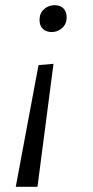

<svg xmlns="http://www.w3.org/2000/svg" viewBox="-20 -493 361 743"><path d="M191 -473Q214 -473 226 -460Q238 -447 238 -426Q238 -401 221 -385Q204 -369 180 -369Q159 -369 146 -381Q133 -393 133 -416Q133 -442 150.5 -457.5Q168 -473 191 -473ZM187 -246 125 230H41L129 -241Z"/></svg>

Font: Bitter
Style: Italic
Weight: 400
Italic angle: -9°
Designer: Sol Matas, and Bitter project Authors
Foundry: Sol Matas
Version: Version 2.001